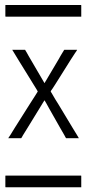

<svg xmlns="http://www.w3.org/2000/svg" viewBox="-20 -725 353 788"><path d="M2.4 -704.6Q2.4 -704.6 8.3 -704.6H23.4H80.1H241.7H291H306.2Q306.2 -704.6 313 -704.6Q313.5 -704.1 313.5 -702.1V-693.8V-666V-659.2Q313.5 -659.2 313.5 -656.7Q313.5 -656.7 308.1 -656.7H293.9H237.8H75.2H24.9H9.8Q9.8 -656.7 2.9 -656.7Q2 -657.2 2 -659.2V-667V-695.3V-702.1Q2 -704.1 2.4 -704.6ZM30.3 -520.5H68.4H78.6Q78.6 -520.5 83 -520.5Q83.5 -520.5 85 -517.1Q85 -517.1 89.4 -509.8Q91.8 -504.9 97.2 -495.8Q102.5 -486.8 105 -482.4Q146 -411.1 162.6 -383.8Q163.6 -386.2 166.3 -390.1Q168.9 -394 169.4 -395Q171.4 -398.4 175.8 -406Q180.2 -413.6 182.6 -417.5Q189 -428.7 202.4 -450.9Q215.8 -473.1 222.2 -484.4Q222.7 -485.4 228.3 -495.4Q233.9 -505.4 237.3 -510.3L241.7 -517.6Q243.2 -520 243.7 -520.5H247.6H257.8H296.4Q295.9 -518.6 294.4 -516.4Q293 -514.2 291 -511.5Q289.1 -508.8 288.1 -507.3L271 -481Q261.7 -466.3 243.4 -437Q225.1 -407.7 215.8 -393.1Q212.4 -387.7 205.8 -377.2Q199.2 -366.7 195.8 -361.8Q194.8 -360.4 192.9 -357.7Q190.9 -355 189.9 -353.5L189 -352.1Q188 -350.6 188 -350.1L189.9 -346.2Q190.9 -344.7 192.9 -341.6Q194.8 -338.4 195.8 -336.4Q199.2 -330.1 206.8 -317.6Q214.4 -305.2 218.3 -299.3Q228 -283.2 247.6 -250.7Q267.1 -218.3 276.9 -202.1Q279.8 -197.3 286.1 -187Q292.5 -176.8 295.4 -171.9Q302.7 -159.7 303.7 -157.7H265.1H255.4H251.5L249 -161.1L244.1 -170.4L226.6 -200.7L182.6 -278.3L169.9 -301.3L162.6 -313.5L155.8 -302.7L140.6 -277.8L93.3 -200.7L74.2 -169.9L69.3 -161.1L66.9 -157.7H62.5H52.2H13.7L22.5 -170.9Q25.9 -176.3 32.2 -186.8Q38.6 -197.3 42 -202.6Q61.5 -234.4 101.6 -296.9Q118.2 -322.3 126 -335L132.3 -345.2Q132.3 -345.7 133.1 -346.4Q133.8 -347.2 134.3 -348.1Q134.8 -349.1 134.8 -349.6L132.8 -353.5Q131.8 -355 130.4 -357.7Q128.9 -360.4 127.9 -361.8Q124.5 -367.2 117.7 -378.2Q110.8 -389.2 107.4 -395L57.6 -475.6Q37.6 -507.3 30.3 -520.5ZM2.4 -4.4H8.3H23.4H80.1H241.7H291H306.2H313Q313.5 -3.9 313.5 -2V5.9V34.2V41V43.5H308.1H293.9H237.8H75.2H24.9H9.8H2.9Q2 43 2 41V33.2V4.9V-2Q2 -3.9 2.4 -4.4Z"/></svg>

Font: ERD_A
Style: Medium
Weight: 500
Version: Version 001.000